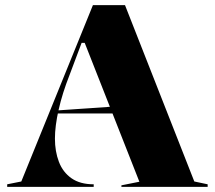

<svg xmlns="http://www.w3.org/2000/svg" viewBox="-20 -728 837 748"><path d="M8 0V-10L63 -21L342 -708H467L737 -21L789 -10V0H453V-6L523 -20L310 -561H298L251 -436Q223 -365 208.5 -301Q194 -237 194 -188Q194 -138 209.5 -97.5Q225 -57 258.5 -33.5Q292 -10 345 -10V0ZM177 -286V-296L424 -313V-286Z"/></svg>

Font: Kalnia SemiBold
Style: Regular
Weight: 600
Designer: Frida Medrano
Foundry: Frida Medrano
Version: Version 1.105